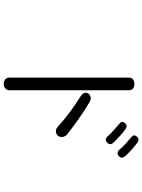

<svg xmlns="http://www.w3.org/2000/svg" viewBox="115 -908 770 1040"><g transform="rotate(90 500.0 -388.0)"><path d="M400.4 -702.1V-53.7Q400.4 -40 410.2 -31.2Q419.9 -23.4 434.6 -23.4Q448.2 -23.4 458 -31.2Q468.8 -39.1 468.8 -52.7V-702.1Q468.8 -716.8 458 -724.6Q448.2 -731.4 434.6 -731.4Q419.9 -730.5 410.2 -723.6Q400.4 -715.8 400.4 -702.1ZM534.2 -487.3Q519.5 -496.1 506.8 -494.1Q494.1 -491.2 487.3 -482.4Q480.5 -472.7 483.4 -460.9Q487.3 -449.2 502 -439.5Q543.9 -413.1 584 -383.8Q628.9 -350.6 666 -316.4Q678.7 -304.7 692.4 -305.7Q706.1 -306.6 714.8 -316.4Q723.6 -327.1 721.7 -340.8Q720.7 -355.5 707 -367.2Q672.9 -394.5 628.9 -425.8Q576.2 -462.9 534.2 -487.3ZM679.7 -682.6Q661.1 -696.3 646.5 -679.7Q632.8 -663.1 651.4 -648.4Q674.8 -628.9 688.5 -616.2Q706.1 -600.6 716.8 -587.9Q734.4 -566.4 752 -583Q769.5 -598.6 752.9 -617.2Q737.3 -633.8 718.8 -650.4Q699.2 -668.9 679.7 -682.6ZM752.9 -747.1Q733.4 -760.7 719.7 -744.1Q705.1 -727.5 724.6 -712.9Q747.1 -694.3 761.7 -680.7Q778.3 -665 789.1 -651.4Q807.6 -630.9 825.2 -646.5Q841.8 -662.1 826.2 -680.7Q809.6 -699.2 792 -714.8Q771.5 -733.4 752.9 -747.1Z"/></g></svg>

Font: Gulim
Style: Regular
Weight: 400
Version: Version 2.21